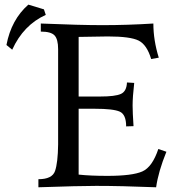

<svg xmlns="http://www.w3.org/2000/svg" viewBox="-20 -793 778 813"><path d="M641.1 0Q491.2 -5.9 387.2 -5.9Q316.9 -5.9 142.6 0V-34.2Q201.2 -34.2 213.1 -69.1Q225.1 -104 226.1 -181.2V-585Q226.1 -627 210.9 -643.1Q195.8 -659.2 152.8 -659.2V-693.4Q318.8 -686.5 414.6 -686.5Q518.6 -686.5 629.4 -693.4Q629.4 -622.6 652.3 -548.8L620.1 -543Q602.1 -603.5 567.1 -621.1Q532.2 -638.7 436.5 -638.7L313 -636.7V-384.3H404.3Q467.8 -384.3 491.9 -395.3Q516.1 -406.2 517.6 -443.8L548.3 -441.9Q541.5 -382.3 541.5 -346.2Q541.5 -317.4 545.4 -258.8L514.2 -257.8Q514.2 -308.1 487.1 -320.3Q460 -332.5 381.3 -332.5H313V-53.7Q362.3 -48.3 434.6 -48.3Q540.5 -48.3 582.8 -67.1Q625 -85.9 650.4 -162.1L684.6 -150.4Q650.4 -66.4 641.1 0ZM31.7 -582.5 7.3 -602.5Q27.8 -710 100.1 -773.4L166 -753.4L173.8 -730Q79.1 -687 31.7 -582.5Z"/></svg>

Font: Almanac
Style: Regular
Weight: 400
Designer: Eden's Almanac
Version: Version 3.501;March 28, 2021;FontCreator 13.0.0.2683 64-bit